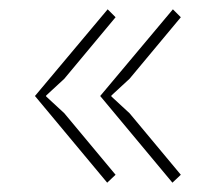

<svg xmlns="http://www.w3.org/2000/svg" viewBox="-20 -461 463 412"><path d="M368 -424 258 -292 219 -256V-254L258 -218L368 -86L350 -69L195 -255L351 -441ZM228 -424 118 -292 79 -256V-254L118 -218L228 -86L210 -69L55 -255L211 -441Z"/></svg>

Font: TypoPRO Sinkin Sans
Style: 100 Thin
Weight: 100
Designer: Keith Bates
Foundry: K-Type
Version: Sinkin Sans (version 1.0)  by Keith Bates   •   © 2014   www